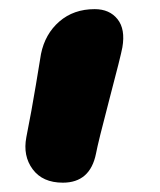

<svg xmlns="http://www.w3.org/2000/svg" viewBox="-20 -386 346 416"><path d="M116.2 9.8Q72.3 9.8 50.8 -19.3Q29.3 -48.3 37.1 -88.9Q48.3 -145 57.9 -202.9Q67.4 -260.7 68.8 -269Q77.6 -312.5 108.6 -339.4Q139.6 -366.2 185.1 -366.2Q217.3 -366.2 234.6 -344.5Q252 -322.8 245.1 -283.2Q241.7 -264.6 217 -170.9Q192.4 -77.1 188 -53.2Q175.3 9.8 116.2 9.8Z"/></svg>

Font: Shantell Sans Irregular
Style: Bold Italic
Weight: 700
Italic angle: -11.31°
Designer: Stephen Nixon, Anya Danilova, Shantell Martin
Foundry: Arrow Type
Version: Version 1.006;[9816181b4]